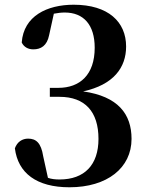

<svg xmlns="http://www.w3.org/2000/svg" viewBox="-20 -777 633 813"><path d="M274 16C434 16 537 -66 537 -189C537 -294 480 -369 332 -390C461 -418 514 -491 514 -580C514 -684 439 -757 292 -757C179 -757 80 -709 72 -597C81 -578 99 -568 121 -568C153 -568 179 -583 188 -628L208 -719C224 -722 239 -724 254 -724C334 -724 381 -672 381 -575C381 -460 318 -405 227 -405H191V-367H232C340 -367 397 -304 397 -189C397 -79 338 -17 232 -17C213 -17 197 -19 183 -24L163 -115C154 -172 133 -190 99 -190C75 -190 53 -177 43 -149C56 -44 135 16 274 16Z"/></svg>

Font: Noto Serif JP
Style: Bold
Weight: 700
Designer: Ryoko NISHIZUKA 西塚涼子 (kana & ideographs); Frank Grießhammer (Latin, Greek & Cyrillic); Wenlong ZHANG 张文龙 (bopomofo); San
Foundry: Adobe
Version: Version 2.001;hotconv 1.1.0;makeotfexe 2.6.0